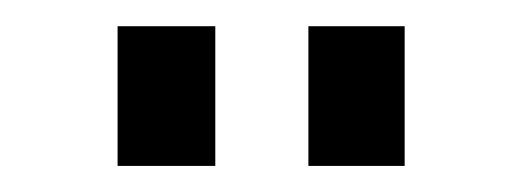

<svg xmlns="http://www.w3.org/2000/svg" viewBox="-20 -804 394 145"><path d="M68.8 -784.2H142.6V-678.7H68.8ZM212.9 -784.2H285.6V-678.7H212.9Z"/></svg>

Font: Decalotype Light
Style: Regular
Weight: 300
Designer: Alfredo Marco Pradil
Foundry: Alfredo Marco Pradil
Version: Version 1.0